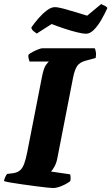

<svg xmlns="http://www.w3.org/2000/svg" viewBox="-31 -947 561 967"><path d="M236 0Q229 0 204.5 -2.5Q180 -5 147 -9.5Q114 -14 81 -18.5Q48 -23 22.5 -27.5Q-3 -32 -11 -35Q-9 -46 -4 -56.5Q1 -67 5 -71L37 -75Q56 -78 69 -88.5Q82 -99 90.5 -121.5Q99 -144 106 -180L180 -558Q189 -605 201 -620.5Q213 -636 215 -637H118Q116 -641 113.5 -650.5Q111 -660 112 -671Q119 -678 133.5 -685.5Q148 -693 162 -698.5Q176 -704 182 -704H446Q449 -699 451.5 -686.5Q454 -674 451 -655L403 -642Q371 -634 358 -615Q345 -596 337 -556L258 -151Q253 -125 243 -107.5Q233 -90 226 -83L322 -69Q324 -65 324.5 -54Q325 -43 323 -35Q307 -22 281 -11Q255 0 236 0ZM402 -777Q387 -777 356.5 -784.5Q326 -792 291.5 -803.5Q257 -815 229 -826L154 -778Q147 -783 137.5 -790.5Q128 -798 127 -809Q143 -832 163.5 -855.5Q184 -879 205.5 -895Q227 -911 245 -911Q260 -911 288.5 -903.5Q317 -896 349.5 -886Q382 -876 408 -868L479 -927Q483 -923 493 -919.5Q503 -916 510 -907Q497 -878 479.5 -847.5Q462 -817 442 -797Q422 -777 402 -777Z"/></svg>

Font: Texturina Medium 12pt Black
Style: Italic
Weight: 900
Italic angle: -11°
Version: Version 1.002